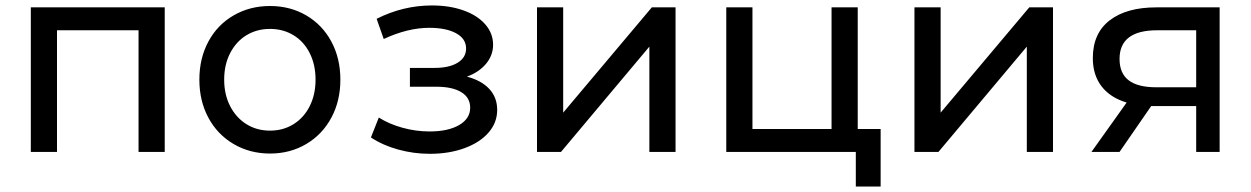

<svg xmlns="http://www.w3.org/2000/svg" viewBox="-20 -557 4586 704"><path d="M584 -530H93V0H189V-446H488V0H584Z M836.5 -29C876.2 -5.7 920.7 6 970 6C1019.3 6 1063.7 -5.7 1103 -29C1142.3 -52.3 1173 -84.5 1195 -125.5C1217 -166.5 1228 -213 1228 -265C1228 -317 1217 -363.5 1195 -404.5C1173 -445.5 1142.3 -477.5 1103 -500.5C1063.7 -523.5 1019.3 -535 970 -535C920.7 -535 876.2 -523.5 836.5 -500.5C796.8 -477.5 766 -445.5 744 -404.5C722 -363.5 711 -317 711 -265C711 -213 722 -166.5 744 -125.5C766 -84.5 796.8 -52.3 836.5 -29ZM1056 -101.5C1030.7 -85.8 1002 -78 970 -78C938 -78 909.3 -85.8 884 -101.5C858.7 -117.2 838.7 -139.2 824 -167.5C809.3 -195.8 802 -228.3 802 -265C802 -301.7 809.3 -334.2 824 -362.5C838.7 -390.8 858.7 -412.7 884 -428C909.3 -443.3 938 -451 970 -451C1002 -451 1030.7 -443.3 1056 -428C1081.3 -412.7 1101.2 -390.8 1115.5 -362.5C1129.8 -334.2 1137 -301.7 1137 -265C1137 -228.3 1129.8 -195.8 1115.5 -167.5C1101.2 -139.2 1081.3 -117.2 1056 -101.5Z M1774 -231C1754.7 -251.7 1727.3 -266.7 1692 -276C1721.3 -286.7 1744.7 -302.3 1762 -323C1779.3 -343.7 1788 -367 1788 -393C1788 -421 1778.3 -446 1759 -468C1739.7 -490 1713 -507 1679 -519C1645 -531 1606.7 -537 1564 -537C1493.3 -537 1425.7 -520.7 1361 -488L1387 -414C1445.7 -441.3 1501.3 -455 1554 -455C1595.3 -455 1628.2 -448.3 1652.5 -435C1676.8 -421.7 1689 -403 1689 -379C1689 -357 1678.7 -339.7 1658 -327C1637.3 -314.3 1609 -308 1573 -308H1483V-239H1580C1619.3 -239 1649.8 -232.3 1671.5 -219C1693.2 -205.7 1704 -186.7 1704 -162C1704 -135.3 1690.5 -114.2 1663.5 -98.5C1636.5 -82.8 1600.3 -75 1555 -75C1521.7 -75 1488.7 -79.5 1456 -88.5C1423.3 -97.5 1394.3 -110 1369 -126L1340 -53C1369.3 -33.7 1402.8 -18.8 1440.5 -8.5C1478.2 1.8 1516.7 7 1556 7C1602.7 7 1644.8 0.2 1682.5 -13.5C1720.2 -27.2 1749.7 -46.2 1771 -70.5C1792.3 -94.8 1803 -122.7 1803 -154C1803 -184.7 1793.3 -210.3 1774 -231Z M1949 -530V0H2037L2361 -386V0H2457V-530H2370L2045 -144V-530Z M3209 -84H3125V-530H3029V-84H2739V-530H2643V0H3118V127H3209Z M3333 -530V0H3421L3745 -386V0H3841V-530H3754L3429 -144V-530Z M4452 -530H4220C4147.3 -530 4090.3 -514.2 4049 -482.5C4007.7 -450.8 3987 -404.7 3987 -344C3987 -302.7 3997.7 -268.2 4019 -240.5C4040.3 -212.8 4071 -193 4111 -181L3982 0H4085L4201 -168H4212H4366V0H4452ZM4118.5 -262.5C4096.2 -279.5 4085 -305.7 4085 -341C4085 -411 4131 -446 4223 -446H4366V-237H4219C4174.3 -237 4140.8 -245.5 4118.5 -262.5Z"/></svg>

Font: Rookery
Style: Regular
Weight: 400
Designer: Ryan Kimball / Julieta Ulanovsky
Foundry: Motorola Mobility LLC.
Version: Version 1.0